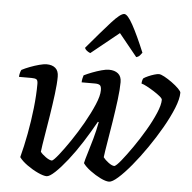

<svg xmlns="http://www.w3.org/2000/svg" viewBox="-53 -808 859 861"><g transform="rotate(5 376.5 -377.5)"><path d="M188 0Q174 0 149 -11.5Q124 -23 99.5 -40.5Q75 -58 63 -75Q76 -124 87 -182.5Q98 -241 104.5 -300Q111 -359 111 -409Q111 -425 104.5 -429Q98 -433 83 -433H26Q26 -441 28.5 -450.5Q31 -460 34 -465Q49 -473 70 -481Q91 -489 111.5 -494.5Q132 -500 145 -500Q170 -500 184.5 -487.5Q199 -475 199 -449Q199 -417 193 -370Q187 -323 179 -272Q171 -221 163.5 -177Q156 -133 153 -107Q161 -96 178 -84Q195 -72 206 -72Q214 -75 235.5 -102Q257 -129 284.5 -169.5Q312 -210 337.5 -255Q363 -300 380 -340Q397 -380 397 -405Q397 -423 390 -428Q383 -433 368 -433H308Q308 -441 310 -450.5Q312 -460 314 -465Q330 -473 351 -481Q372 -489 392 -494.5Q412 -500 426 -500Q451 -500 466.5 -487.5Q482 -475 482 -449Q482 -417 476 -369.5Q470 -322 462 -271Q454 -220 446.5 -176Q439 -132 436 -107Q444 -96 460 -84Q476 -72 487 -72Q496 -75 517 -101Q538 -127 564.5 -165Q591 -203 616 -245.5Q641 -288 657 -325.5Q673 -363 673 -386Q673 -392 661.5 -401.5Q650 -411 633.5 -421.5Q617 -432 601 -440.5Q585 -449 576 -451Q576 -458 578 -465.5Q580 -473 582 -475Q589 -480 602.5 -486Q616 -492 629.5 -496Q643 -500 650 -500Q659 -500 675.5 -491Q692 -482 710 -469Q728 -456 740.5 -443.5Q753 -431 753 -425Q753 -397 736 -355Q719 -313 691.5 -265Q664 -217 631.5 -170Q599 -123 567 -84.5Q535 -46 509 -23Q483 0 469 0Q454 0 430.5 -11.5Q407 -23 384 -40Q361 -57 350 -73Q353 -88 362.5 -118.5Q372 -149 382.5 -186.5Q393 -224 400 -262L396 -263Q370 -216 340 -169Q310 -122 280 -84Q250 -46 225.5 -23Q201 0 188 0ZM335 -567Q325 -571 318 -577Q311 -583 310 -589Q375 -666 415 -710.5Q455 -755 472 -755Q487 -755 511.5 -710.5Q536 -666 568 -589Q564 -584 558.5 -577Q553 -570 542 -567L460 -668Z"/></g></svg>

Font: Texturina
Style: Italic
Weight: 400
Italic angle: -11°
Designer: Guillermo Torres Carreño
Foundry: Omnibus-Type
Version: Version 1.002; ttfautohint (v1.8.3)